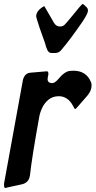

<svg xmlns="http://www.w3.org/2000/svg" viewBox="-52 -938 476 956"><path d="M222 -674H205Q191 -674 184 -688.5Q177 -703 172 -724L146 -797Q128 -852 128 -856Q128 -884 165 -906L169 -907L217 -824Q228 -806 247 -806Q265 -806 275 -821V-820L302 -852Q355 -918 359 -918Q363 -918 367.5 -913Q372 -908 377 -904Q386 -897 386 -885Q386 -871 358 -829Q299 -743 254 -690Q242 -674 222 -674ZM-27 -2Q-32 -2 -32 -23L62 -539Q70 -573 99 -576L181 -583Q189 -583 189 -571L188 -562Q185 -550 185 -544Q185 -525 207 -524Q221 -524 238 -544Q271 -584 298 -585L313 -586Q378 -586 401 -529Q404 -522 404 -513Q404 -487 384 -463L336 -408Q326 -395 321 -395Q320 -395 312 -410Q287 -458 242 -459Q211 -459 190.5 -442.5Q170 -426 158.5 -402Q147 -378 143 -354Q107 -155 97 -64Q92 -30 60 -21L-18 -4Q-22 -2 -27 -2Z"/></svg>

Font: Bangerz
Style: Regular
Weight: 400
Designer: vernon adams
Foundry: Vernon Adams
Version: Version 2.10;February 7, 2025;FontCreator 13.0.0.2683 64-bit